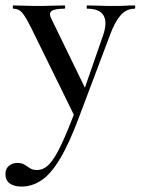

<svg xmlns="http://www.w3.org/2000/svg" viewBox="-58 -406 518 707"><path d="M438 -386Q440 -386 440 -380Q440 -374 438 -374Q407 -374 385.5 -349Q364 -324 347 -277L232 28Q196 124 162.5 179.5Q129 235 94.5 258Q60 281 21 281Q-6 281 -22 269.5Q-38 258 -38 235Q-38 215 -25 204.5Q-12 194 5 194Q22 194 32.5 200.5Q43 207 52.5 213.5Q62 220 78 220Q103 220 123.5 198.5Q144 177 168 126Q192 75 225 -13L222 33L57 -303Q35 -347 22.5 -360.5Q10 -374 -9 -374Q-11 -374 -11 -380Q-11 -386 -9 -386Q10 -386 30.5 -385Q51 -384 70 -384Q105 -384 131.5 -385Q158 -386 179 -386Q182 -386 182 -380Q182 -374 179 -374Q145 -374 132.5 -366Q120 -358 132 -335L262 -68L231 -15L322 -277Q338 -325 323 -349.5Q308 -374 263 -374Q261 -374 261 -380Q261 -386 263 -386Q287 -386 308.5 -385Q330 -384 364 -384Q387 -384 402 -385Q417 -386 438 -386Z"/></svg>

Font: Cormorant Garamond Light SemiBold
Style: Regular
Weight: 600
Version: Version 4.001